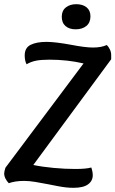

<svg xmlns="http://www.w3.org/2000/svg" viewBox="-53 -875 551 917"><path d="M183 -590Q143 -590 118.5 -585Q94 -580 74 -568Q65 -585 65 -610Q65 -647 93.5 -661Q122 -675 169 -675Q211 -675 287 -661Q354 -648 391 -648Q431 -648 457 -660Q465 -653 471.5 -639.5Q478 -626 478 -613V-592L106 -87Q149 -78 203.5 -73Q258 -68 306 -68Q359 -68 383 -75Q390 -55 390 -38Q390 -11 367.5 5.5Q345 22 298 22Q263 22 223 14Q183 6 177 5Q147 -1 116.5 -6Q86 -11 63 -11Q19 -11 -11 0Q-20 -9 -26.5 -21.5Q-33 -34 -33 -46Q-33 -56 -27 -74L346 -572Q269 -590 183 -590ZM379 -797Q379 -767 359.5 -751Q340 -735 308 -735Q278 -735 260 -750.5Q242 -766 242 -795Q242 -824 261.5 -839.5Q281 -855 311 -855Q342 -855 360.5 -840Q379 -825 379 -797Z"/></svg>

Font: Sansita Light Italic
Style: Regular
Weight: 300
Italic angle: -11°
Designer: Pablo Cosgaya
Foundry: Omnibus-Type
Version: Version 1.006